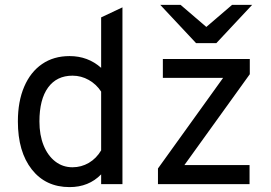

<svg xmlns="http://www.w3.org/2000/svg" viewBox="-20 -752 1107 784"><path d="M264 12Q166.5 12 109.8 -60.2Q53 -132.5 53 -256Q53 -338 78.8 -398Q104.5 -458 151.8 -490.5Q199 -523 264 -523Q339 -523 393 -475V-681L480 -722V0H393V-40Q342.5 12 264 12ZM276 -69Q312 -69 342.8 -87Q373.5 -105 393 -138V-378Q373.5 -408 342.5 -425.5Q311.5 -443 276 -443Q211.5 -443 176.2 -394.5Q141 -346 141 -256Q141 -200.5 158 -158.5Q175 -116.5 205.5 -92.8Q236 -69 276 -69ZM625 0V-64L891 -434H645V-511H1000V-449L733 -78H999V0ZM780.5 -576 634.5 -732H717.5L822.5 -642L927.5 -732H1009.5L863.5 -576Z"/></svg>

Font: Overpass
Style: Regular
Weight: 400
Designer: Delve Withrington, Dave Bailey, Thomas Jockin
Foundry: Delve Fonts LLC
Version: Version 4.000